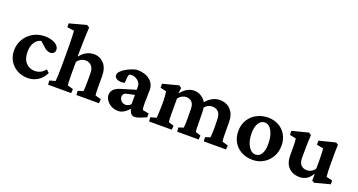

<svg xmlns="http://www.w3.org/2000/svg" viewBox="-38 -1023 2814 1509"><g transform="rotate(20 1369.0 -268.5)"><path d="M201.7 5.9Q153.3 5.9 113.8 -15.4Q74.2 -36.6 51 -74.7Q27.8 -112.8 27.8 -163.6Q27.8 -213.4 52.5 -255.6Q77.1 -297.9 120.4 -323.5Q163.6 -349.1 219.7 -349.1Q271 -349.1 305.2 -328.9Q339.4 -308.6 339.4 -279.3Q339.4 -261.2 327.9 -251.5Q316.4 -241.7 300.3 -241.7Q274.4 -241.7 249 -265.1L194.3 -313.5L232.4 -304.7Q207.5 -310.1 184.3 -298.1Q161.1 -286.1 146.2 -258.5Q131.3 -231 131.3 -188.5Q131.3 -127.9 160.9 -96.7Q190.4 -65.4 234.4 -65.4Q257.8 -65.4 279.5 -75.2Q301.3 -85 321.8 -109.9L345.2 -87.9Q322.8 -41 284.7 -17.6Q246.6 5.9 201.7 5.9Z M371.6 0 369.1 -34.2 417.5 -47.9Q418.9 -60.5 420.7 -100.3Q422.4 -140.1 422.4 -184.1V-282.7Q422.4 -318.8 421.9 -355.5Q421.4 -392.1 420.4 -422.1Q419.4 -452.1 418 -468.3L359.9 -476.1L358.4 -508.3L500 -545.9L521 -532.7Q519 -501 517.8 -469.7Q516.6 -438.5 515.6 -396.2Q514.6 -354 513.7 -289.1L516.1 -288.6Q564.9 -349.1 630.9 -349.1Q679.2 -349.1 713.4 -313Q747.6 -276.9 747.6 -208.5V-127.4Q747.6 -100.6 748.5 -77.4Q749.5 -54.2 751.5 -47.9L799.8 -34.2L797.4 0H608.4L606 -34.2L650.4 -47.9Q651.9 -58.1 652.8 -80.1Q653.8 -102.1 653.8 -125.5V-194.8Q653.8 -240.2 633.5 -260.3Q613.3 -280.3 585.9 -280.3Q543.5 -280.3 515.6 -243.7V-128.4Q515.6 -98.1 516.8 -75.9Q518.1 -53.7 519.5 -47.9L566.9 -34.2L564.9 0Z M959.5 5.9Q923.8 5.9 898.2 -9Q872.6 -23.9 858.6 -45.4Q844.7 -66.9 844.7 -86.9Q844.7 -141.6 917.5 -163.6L1039.6 -200.7V-230.5Q1039.6 -255.9 1016.1 -275.9Q992.7 -295.9 962.9 -295.9Q948.2 -295.9 942.9 -289.3Q937.5 -282.7 936 -265.1L932.6 -219.7Q895.5 -211.9 871.6 -222.2Q847.7 -232.4 847.7 -255.9Q847.7 -270.5 862.3 -285.9Q877 -301.3 899.7 -314.7Q922.4 -328.1 946.5 -337.4Q970.7 -346.7 989.3 -349.1Q1056.6 -349.1 1096.4 -317.6Q1136.2 -286.1 1136.7 -233.4L1134.3 -120.6Q1134.3 -80.1 1140.6 -67.4L1191.4 -57.6V-25.9L1142.6 -5.4Q1113.8 5.9 1096.2 5.9Q1066.9 5.9 1055.2 -23.9L1042.5 -59.6L1058.1 -56.6Q1007.8 5.9 959.5 5.9ZM996.1 -59.6Q1020 -59.6 1040.5 -80.1V-157.7L981.4 -145.5Q945.3 -139.2 945.3 -108.4Q945.3 -89.8 960.4 -74.7Q975.6 -59.6 996.1 -59.6Z M1216.3 0 1213.9 -34.2 1262.7 -47.9Q1263.2 -53.2 1264.4 -74.5Q1265.6 -95.7 1266.6 -127L1267.6 -186.5Q1266.6 -229.5 1260.7 -268.6L1210.4 -279.8V-313.5L1342.3 -347.7L1362.8 -334L1357.9 -289.1L1360.4 -288.1Q1385.3 -320.3 1412.6 -334.7Q1439.9 -349.1 1469.2 -349.1Q1513.7 -349.1 1549.3 -314.7Q1585 -280.3 1585 -209L1586.4 -127.4Q1586.4 -100.6 1587.2 -77.4Q1587.9 -54.2 1590.3 -47.9L1633.3 -34.2L1630.9 0H1451.2L1448.7 -34.2L1489.3 -47.9Q1490.7 -58.1 1491.7 -80.1Q1492.7 -102.1 1492.7 -125.5L1491.7 -201.7Q1491.7 -244.6 1473.1 -262.5Q1454.6 -280.3 1427.7 -280.3Q1408.7 -280.3 1390.9 -270.8Q1373 -261.2 1360.8 -243.7V-128.4Q1360.8 -100.6 1361.8 -77.4Q1362.8 -54.2 1364.7 -47.9L1408.7 -34.2L1406.2 0ZM1673.8 0 1671.4 -34.2 1712.4 -47.9Q1713.9 -58.1 1715.1 -80.6Q1716.3 -103 1716.3 -125.5L1714.8 -194.8Q1714.8 -241.7 1694.8 -261Q1674.8 -280.3 1647.9 -280.3Q1603 -280.3 1577.6 -243.7L1555.7 -272.5Q1610.8 -349.1 1683.6 -349.1Q1738.3 -349.1 1773.4 -312.5Q1808.6 -275.9 1808.6 -210.4L1809.1 -127.4Q1809.1 -100.6 1810.1 -77.4Q1811 -54.2 1813.5 -47.9L1861.8 -34.2L1859.9 0Z M2083 5.9Q2028.8 5.9 1987.8 -16.4Q1946.8 -38.6 1923.8 -77.9Q1900.9 -117.2 1900.9 -168.5Q1900.9 -225.1 1926.8 -265.6Q1952.6 -306.2 1995.1 -327.6Q2037.6 -349.1 2085.9 -349.1Q2137.7 -349.1 2176.8 -326.9Q2215.8 -304.7 2237.8 -265.6Q2259.8 -226.6 2259.8 -175.3Q2259.8 -124 2236.1 -83Q2212.4 -42 2172.4 -18.1Q2132.3 5.9 2083 5.9ZM2090.8 -41.5Q2122.1 -41.5 2139.6 -71Q2157.2 -100.6 2157.2 -152.3Q2157.2 -219.7 2134.3 -261.7Q2111.3 -303.7 2074.2 -303.7Q2042.5 -303.7 2023.7 -272.9Q2004.9 -242.2 2004.9 -189Q2004.9 -125.5 2029.3 -83.5Q2053.7 -41.5 2090.8 -41.5Z M2676.3 -67.9 2727.1 -56.2V-24.4L2599.6 9.3L2580.1 -1.5L2581.1 -55.7L2578.6 -56.6Q2556.2 -20.5 2530 -6.8Q2503.9 6.8 2476.1 6.8Q2419.4 6.8 2384.5 -27.8Q2349.6 -62.5 2349.6 -131.8V-199.2Q2349.6 -235.4 2345.7 -268.6L2292.5 -279.8V-313.5L2427.7 -347.7L2448.7 -334Q2446.8 -311 2445.6 -278.8Q2444.3 -246.6 2444.3 -212.9L2443.8 -143.6Q2443.8 -101.6 2462.6 -82.5Q2481.4 -63.5 2513.7 -63.5Q2529.8 -63.5 2547.4 -72.5Q2564.9 -81.5 2578.1 -102.1V-179.2Q2578.1 -208 2577.1 -228Q2576.2 -248 2574.2 -268.6L2518.6 -279.8V-313.5L2654.8 -347.7L2673.8 -335Q2672.4 -313 2672.1 -286.1Q2671.9 -259.3 2671.9 -218.8V-157.2Q2671.9 -133.8 2672.9 -112.1Q2673.8 -90.3 2676.3 -67.9Z"/></g></svg>

Font: Lateef SemiBold
Style: Regular
Weight: 600
Designer: SIL International
Foundry: SIL International
Version: Version 4.200